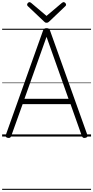

<svg xmlns="http://www.w3.org/2000/svg" viewBox="-20 -1279 873 1799"><path d="M54 13Q39 10 35 3Q31 -4 35 -16L383 -992Q387 -1005 394.5 -1010Q402 -1015 416 -1015Q431 -1015 438 -1010Q445 -1005 449 -992L798 -16Q802 -4 797.5 3Q793 10 778 13Q764 15 757.5 10.5Q751 6 745 -10L641 -303H192L87 -10Q82 5 75.5 10Q69 15 54 13ZM209 -353H622L416 -934ZM576 -1259Q584 -1259 591.5 -1251.5Q599 -1244 599 -1235Q599 -1232 598 -1229Q597 -1226 593 -1222L442 -1078Q436 -1073 431 -1069.5Q426 -1066 416 -1066Q407 -1066 402 -1069.5Q397 -1073 392 -1078L239 -1223Q236 -1227 235 -1230Q234 -1233 234 -1235Q234 -1244 241.5 -1251.5Q249 -1259 256 -1259Q261 -1259 265 -1256.5Q269 -1254 273 -1251L416 -1130L559 -1251Q564 -1254 567.5 -1256.5Q571 -1259 576 -1259ZM0 490H833V500H0ZM0 -20H833V0H0ZM0 -505H833V-500H0ZM0 -1010H833V-1000H0Z"/></svg>

Font: Playwrite ES Guides
Style: Regular
Weight: 400
Designer: Veronika Burian, José Scaglione
Foundry: TypeTogether
Version: Version 1.003